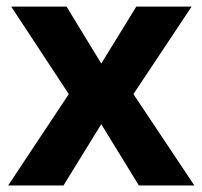

<svg xmlns="http://www.w3.org/2000/svg" viewBox="-20 -566 618 586"><path d="M4.9 0H173.8L289.1 -187L403.8 0H573.2L387.2 -278.8L564.9 -545.9H396L289.1 -372.1L183.1 -545.9H14.2L189.9 -278.8Z"/></svg>

Font: Samim
Style: Bold
Weight: 700
Foundry: DejaVu fonts team - Redesigned by Saber Rastikerdar
Version: Version 4.0.5